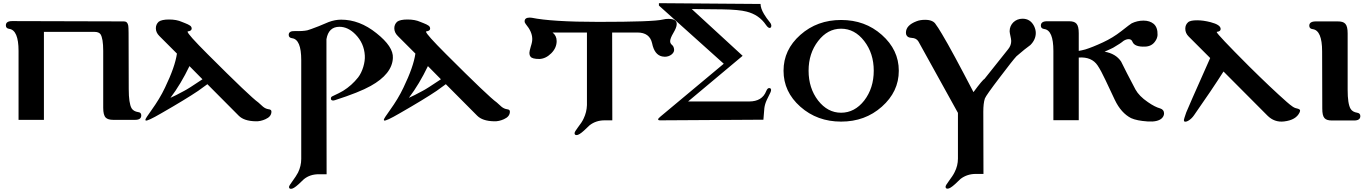

<svg xmlns="http://www.w3.org/2000/svg" viewBox="-20 -756 8656 1211"><path d="M851 -49C832 -52 818 -60 810 -73C798 -94 792 -135 792 -194L791 -549C791 -572 790 -587 789 -594C786 -612 777 -621 762 -621L57 -623C30 -623 17 -614 17 -596C17 -583 24 -576 38 -574C77 -569 97 -522 97 -435V0H257V-555H575C594 -555 607 -550 614 -540C625 -523 631 -488 631 -435V-76C631 -46 636 -25 647 -14C656 -5 672 0 695 0H831C858 0 871 -9 871 -28C871 -41 864 -48 851 -49Z M1592 9C1613 10 1634 5 1654 -4C1679 -15 1691 -30 1692 -50C1693 -60 1687 -66 1674 -67C1661 -69 1650 -74 1639 -83L1609 -110C1576 -133 1469 -235 1289 -415C1205 -499 1163 -546 1163 -556C1163 -557 1164 -558 1165 -558C1181 -560 1189 -566 1189 -576C1189 -579 1188 -582 1187 -585C1182 -598 1154 -607 1127 -618C1105 -628 1078 -633 1046 -633C1015 -633 993 -628 981 -619C969 -608 963 -594 963 -578C963 -560 970 -544 985 -529L1096 -418C1088 -362 1063 -291 1021 -204C998 -155 969 -108 936 -62C910 -26 897 -6 897 -1C897 1 898 3 899 4C905 8 938 -7 998 -42C1101 -101 1178 -148 1230 -183C1251 -198 1271 -212 1288 -225L1486 -26C1508 -4 1543 8 1592 9ZM1257 -256C1196 -215 1158 -191 1142 -183C1105 -163 1076 -148 1055 -139C1099 -197 1139 -264 1175 -339Z M2458 -390C2461 -438 2426 -490 2354 -547C2283 -604 2209 -632 2132 -632C2106 -632 2080 -627 2053 -617L1991 -591C1952 -576 1928 -567 1919 -565C1902 -561 1875 -559 1840 -560C1814 -561 1801 -553 1801 -536C1801 -524 1808 -517 1822 -515C1861 -510 1880 -464 1880 -377V247C1880 276 1873 305 1860 332C1852 347 1840 366 1823 389C1810 406 1803 418 1803 423C1803 431 1807 435 1816 435C1826 435 1841 426 1862 407L1897 374C1923 353 1954 343 1991 343H2040L2039 -383V-509C2048 -561 2075 -587 2121 -587C2157 -587 2191 -571 2223 -538C2258 -502 2278 -458 2281 -406C2284 -362 2266 -303 2239 -268C2212 -234 2181 -206 2144 -183C2129 -174 2107 -163 2079 -150C2071 -147 2067 -142 2067 -135C2067 -126 2072 -122 2082 -122C2085 -122 2089 -123 2092 -124C2195 -157 2270 -187 2318 -214C2408 -264 2455 -323 2458 -390Z M3096 9C3117 10 3138 5 3158 -4C3183 -15 3195 -30 3196 -50C3197 -60 3191 -66 3178 -67C3165 -69 3154 -74 3143 -83L3113 -110C3080 -133 2973 -235 2793 -415C2709 -499 2667 -546 2667 -556C2667 -557 2668 -558 2669 -558C2685 -560 2693 -566 2693 -576C2693 -579 2692 -582 2691 -585C2686 -598 2658 -607 2631 -618C2609 -628 2582 -633 2550 -633C2519 -633 2497 -628 2485 -619C2473 -608 2467 -594 2467 -578C2467 -560 2474 -544 2489 -529L2600 -418C2592 -362 2567 -291 2525 -204C2502 -155 2473 -108 2440 -62C2414 -26 2401 -6 2401 -1C2401 1 2402 3 2403 4C2409 8 2442 -7 2502 -42C2605 -101 2682 -148 2734 -183C2755 -198 2775 -212 2792 -225L2990 -26C3012 -4 3047 8 3096 9ZM2761 -256C2700 -215 2662 -191 2646 -183C2609 -163 2580 -148 2559 -139C2603 -197 2643 -264 2679 -339Z M4248 -600C4251 -625 4233 -637 4196 -637C4185 -637 4173 -636 4162 -633C4123 -623 3987 -618 3754 -618C3557 -618 3417 -627 3334 -644C3329 -645 3325 -645 3321 -645C3300 -645 3289 -637 3289 -622C3289 -615 3292 -609 3297 -603C3323 -572 3336 -542 3337 -514C3338 -501 3335 -484 3328 -463C3322 -443 3319 -429 3319 -422C3319 -413 3321 -406 3326 -399C3333 -389 3351 -384 3382 -384C3409 -385 3434 -397 3457 -420C3480 -443 3491 -469 3491 -497C3491 -520 3482 -538 3465 -551H3682V-93C3681 -63 3674 -35 3661 -8C3654 8 3641 27 3624 49C3611 66 3604 78 3604 84C3604 92 3608 96 3617 96C3627 96 3642 87 3663 68L3699 34C3726 13 3758 3 3793 3H3842L3841 -551H4000C4052 -551 4083 -528 4093 -483C4103 -434 4124 -407 4156 -400C4162 -399 4168 -398 4173 -398C4206 -398 4232 -420 4232 -441C4231 -456 4227 -466 4218 -473C4210 -480 4206 -488 4207 -499C4208 -510 4214 -526 4227 -548C4240 -570 4247 -587 4248 -600Z M4839 -581C4843 -583 4845 -587 4845 -593C4845 -600 4842 -608 4836 -615C4821 -634 4808 -651 4799 -667C4784 -692 4777 -714 4777 -731L4136 -736V-721L4545 -354L4146 -21C4136 -13 4131 -7 4131 -3C4131 1 4135 3 4144 3L4795 -1C4798 -31 4800 -55 4801 -74C4803 -90 4808 -108 4817 -127L4839 -172C4846 -187 4845 -197 4836 -200C4827 -203 4819 -197 4813 -182C4796 -138 4760 -116 4705 -116H4320L4664 -404L4343 -699L4535 -697C4606 -696 4657 -691 4688 -683C4741 -670 4782 -642 4811 -599C4822 -583 4831 -577 4839 -581Z M5649 -310C5649 -398 5613 -473 5542 -536C5471 -599 5386 -630 5285 -630C5185 -630 5099 -599 5028 -536C4957 -473 4922 -398 4922 -310C4922 -221 4957 -146 5028 -83C5099 -20 5185 11 5285 11C5386 11 5471 -20 5542 -83C5613 -146 5649 -221 5649 -310ZM5491 -310C5491 -237 5471 -174 5431 -122C5391 -71 5342 -45 5285 -45C5228 -45 5180 -71 5140 -122C5100 -174 5080 -237 5080 -310C5080 -383 5100 -445 5140 -497C5180 -549 5228 -575 5285 -575C5342 -575 5391 -549 5431 -497C5471 -445 5491 -383 5491 -310Z M6502 -592C6486 -623 6462 -638 6429 -638C6384 -638 6348 -604 6348 -559C6348 -546 6358 -513 6358 -498C6358 -479 6352 -462 6339 -446L6190 -259C6183 -256 6159 -228 6120 -175C6031 -346 5965 -469 5921 -542C5903 -573 5890 -592 5883 -601C5872 -621 5849 -631 5815 -631C5794 -631 5776 -628 5761 -622C5716 -605 5694 -581 5694 -550C5694 -545 5695 -541 5696 -537C5701 -524 5712 -518 5731 -517C5750 -516 5764 -509 5773 -494L6022 -44V244C6022 274 6015 303 6001 330C5994 345 5981 364 5964 387C5951 404 5944 416 5944 422C5944 430 5948 434 5957 434C5967 434 5982 425 6003 406L6039 372C6067 351 6099 341 6134 341H6183L6182 -51C6182 -86 6185 -114 6192 -135C6197 -148 6228 -192 6286 -268C6341 -341 6376 -385 6391 -401C6429 -434 6458 -457 6479 -472C6502 -495 6513 -521 6513 -548C6513 -563 6509 -577 6502 -592Z M7308 -10C7317 -19 7322 -29 7322 -41C7322 -56 7314 -67 7298 -72C7276 -78 7250 -91 7220 -112C7183 -137 7157 -164 7142 -191C7101 -269 7070 -328 7051 -368C7029 -401 6994 -422 6947 -430C6976 -443 6994 -451 7001 -455C7034 -474 7056 -489 7066 -498C7077 -505 7088 -509 7099 -509C7111 -509 7119 -503 7123 -492C7132 -470 7159 -460 7203 -462C7230 -463 7251 -474 7265 -494C7275 -507 7280 -521 7281 -535C7282 -567 7274 -591 7256 -606C7240 -619 7219 -626 7192 -626C7166 -626 7141 -620 7118 -609C7112 -606 7090 -589 7053 -560C7016 -531 6978 -508 6937 -489C6892 -468 6854 -453 6825 -444C6810 -440 6796 -437 6784 -435V-546C6784 -607 6766 -622 6721 -622H6585C6558 -622 6545 -613 6545 -594C6545 -582 6552 -575 6566 -573C6605 -568 6624 -522 6624 -435V2H6784V-393C6839 -397 6878 -380 6903 -343C6917 -322 6934 -291 6953 -250L7011 -127C7038 -70 7073 -32 7114 -11C7138 0 7173 7 7218 10C7261 13 7291 6 7308 -10Z M8177 -47C8179 -52 8180 -56 8180 -59C8180 -65 8173 -69 8160 -72C8149 -74 8138 -79 8127 -88C8122 -91 8111 -100 8096 -113C8029 -172 7950 -247 7859 -337C7722 -474 7654 -546 7654 -554C7654 -555 7654 -555 7655 -555C7671 -557 7679 -563 7679 -573C7679 -591 7658 -605 7616 -616C7585 -624 7557 -628 7531 -628C7502 -628 7482 -624 7473 -615C7462 -605 7456 -592 7456 -575C7456 -556 7463 -540 7477 -526L7613 -390C7515 -170 7465 -56 7462 -47C7452 -18 7447 -2 7447 1C7447 6 7449 10 7452 11C7464 15 7492 -1 7511 -29C7586 -136 7648 -228 7697 -305L7974 -27C8003 2 8038 15 8079 10C8130 4 8162 -15 8177 -47Z M8540 -45C8521 -48 8507 -56 8499 -69C8486 -90 8480 -131 8480 -190V-545C8480 -606 8462 -621 8417 -621H8280C8252 -621 8238 -612 8238 -594C8238 -581 8245 -574 8260 -572C8299 -567 8319 -520 8319 -432L8320 -72C8320 -11 8336 4 8383 4H8520C8547 4 8560 -5 8560 -24C8560 -36 8553 -43 8540 -45Z"/></svg>

Font: GFS Jackson
Style: Regular
Weight: 400
Designer: George Matthiopoulos
Foundry: George Matthiopoulos
Version: Version 1.0